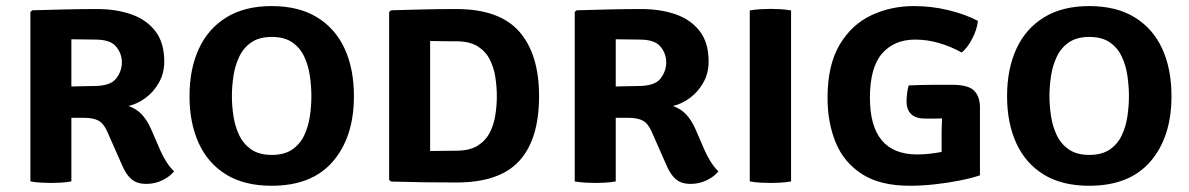

<svg xmlns="http://www.w3.org/2000/svg" viewBox="-20 -582 3814 616"><path d="M507 -384.5Q507 -347.5 490.2 -317.5Q473.5 -287.5 447.2 -268Q421 -248.5 392.5 -242Q418.5 -232.5 435 -214.8Q451.5 -197 464 -169.5L495 -98Q504 -78 515 -61Q526 -44 538.5 -32.5Q526.5 -16.5 502 -4.2Q477.5 8 449.5 8Q419.5 8 402 -6.8Q384.5 -21.5 371 -53.5L324.5 -159Q313 -185.5 296.2 -194.8Q279.5 -204 249 -204H209V0Q193 3 175.2 4Q157.5 5 144 5Q131.5 5 112.2 4Q93 3 77.5 0V-543.5L83.5 -549Q140 -550.5 190.5 -551.8Q241 -553 291.5 -553Q352.5 -553 401.2 -536Q450 -519 478.5 -482Q507 -445 507 -384.5ZM209 -456V-304.5Q231 -305 250.5 -305.5Q270 -306 280.5 -306Q334 -306 352.5 -329.8Q371 -353.5 371 -382Q371 -410 352.5 -432.5Q334 -455 286 -455Q267 -455 248 -455.5Q229 -456 209 -456Z M588 -273.5Q588 -360.5 618 -425.5Q648 -490.5 706.8 -526.5Q765.5 -562.5 851.5 -562.5Q938.5 -562.5 997.2 -526.5Q1056 -490.5 1085.8 -425.8Q1115.5 -361 1115.5 -273.5Q1115.5 -142.5 1048.2 -64.2Q981 14 851.5 14Q764.5 14 706 -21.8Q647.5 -57.5 617.8 -122.2Q588 -187 588 -273.5ZM724 -273.5Q724 -242.5 729 -209.5Q734 -176.5 747.5 -148.2Q761 -120 786.2 -102.5Q811.5 -85 852 -85Q892.5 -85 917.8 -102.5Q943 -120 956.2 -148.2Q969.5 -176.5 974.2 -209.5Q979 -242.5 979 -273.5Q979 -305 974.2 -338.2Q969.5 -371.5 956.2 -400Q943 -428.5 917.8 -446Q892.5 -463.5 852 -463.5Q811.5 -463.5 786.2 -446Q761 -428.5 747.5 -400Q734 -371.5 729 -338.2Q724 -305 724 -273.5Z M1709.5 -273.5Q1709.5 -135.5 1646.2 -66Q1583 3.5 1444.5 3.5Q1387 3.5 1339.8 2.8Q1292.5 2 1234.5 0.5L1228.5 -5V-543.5L1234.5 -549Q1293 -550.5 1340 -551.8Q1387 -553 1444.5 -553Q1582 -553 1645.8 -480.8Q1709.5 -408.5 1709.5 -273.5ZM1574 -273.5Q1574 -303.5 1569.2 -334.5Q1564.5 -365.5 1551 -391.8Q1537.5 -418 1511.8 -433.8Q1486 -449.5 1444 -449.5Q1419.5 -449.5 1401.2 -449.8Q1383 -450 1360 -450.5V-97.5Q1383.5 -97.5 1401.5 -98Q1419.5 -98.5 1444 -98.5Q1486 -98.5 1511.8 -114.2Q1537.5 -130 1551 -156Q1564.5 -182 1569.2 -212.8Q1574 -243.5 1574 -273.5Z M2253.5 -384.5Q2253.5 -347.5 2236.8 -317.5Q2220 -287.5 2193.8 -268Q2167.5 -248.5 2139 -242Q2165 -232.5 2181.5 -214.8Q2198 -197 2210.5 -169.5L2241.5 -98Q2250.5 -78 2261.5 -61Q2272.5 -44 2285 -32.5Q2273 -16.5 2248.5 -4.2Q2224 8 2196 8Q2166 8 2148.5 -6.8Q2131 -21.5 2117.5 -53.5L2071 -159Q2059.5 -185.5 2042.8 -194.8Q2026 -204 1995.5 -204H1955.5V0Q1939.5 3 1921.8 4Q1904 5 1890.5 5Q1878 5 1858.8 4Q1839.5 3 1824 0V-543.5L1830 -549Q1886.5 -550.5 1937 -551.8Q1987.5 -553 2038 -553Q2099 -553 2147.8 -536Q2196.5 -519 2225 -482Q2253.5 -445 2253.5 -384.5ZM1955.5 -456V-304.5Q1977.5 -305 1997 -305.5Q2016.5 -306 2027 -306Q2080.5 -306 2099 -329.8Q2117.5 -353.5 2117.5 -382Q2117.5 -410 2099 -432.5Q2080.5 -455 2032.5 -455Q2013.5 -455 1994.5 -455.5Q1975.5 -456 1955.5 -456Z M2385.5 -548.5Q2401 -551.5 2420.8 -552.5Q2440.5 -553.5 2453 -553.5Q2466.5 -553.5 2484.2 -552.5Q2502 -551.5 2518 -548.5V0Q2502 3 2484.2 4Q2466.5 5 2453 5Q2440.5 5 2420.8 4Q2401 3 2385.5 0Z M2895.5 -308Q2930.5 -309.5 2964.5 -309.8Q2998.5 -310 3034 -310Q3086.5 -310 3105.2 -291.2Q3124 -272.5 3124 -237V-19.5Q3097.5 -10.5 3058.8 -2.8Q3020 5 2978 9.5Q2936 14 2899.5 14Q2803 14 2744.8 -24Q2686.5 -62 2660.8 -125.8Q2635 -189.5 2635 -267.5Q2635 -373.5 2673.8 -438.5Q2712.5 -503.5 2775.5 -533Q2838.5 -562.5 2912 -562.5Q2968.5 -562.5 3022.5 -549.5Q3076.5 -536.5 3117.5 -515Q3114.5 -487 3099.2 -457.8Q3084 -428.5 3065.5 -413.5Q3030.5 -433 2992.5 -444Q2954.5 -455 2916.5 -455Q2848.5 -455 2809.8 -410Q2771 -365 2771 -268.5Q2771 -86.5 2922.5 -86.5Q2943.5 -86.5 2963.2 -88.8Q2983 -91 3001 -94.5V-152Q3001 -177.5 3002.5 -202Q2988.5 -201.5 2974.8 -201.5Q2961 -201.5 2948.5 -201.5Q2888.5 -201.5 2888.5 -258Q2888.5 -269 2890.5 -284.2Q2892.5 -299.5 2895.5 -308Z M3211 -273.5Q3211 -360.5 3241 -425.5Q3271 -490.5 3329.8 -526.5Q3388.5 -562.5 3474.5 -562.5Q3561.5 -562.5 3620.2 -526.5Q3679 -490.5 3708.8 -425.8Q3738.5 -361 3738.5 -273.5Q3738.5 -142.5 3671.2 -64.2Q3604 14 3474.5 14Q3387.5 14 3329 -21.8Q3270.5 -57.5 3240.8 -122.2Q3211 -187 3211 -273.5ZM3347 -273.5Q3347 -242.5 3352 -209.5Q3357 -176.5 3370.5 -148.2Q3384 -120 3409.2 -102.5Q3434.5 -85 3475 -85Q3515.5 -85 3540.8 -102.5Q3566 -120 3579.2 -148.2Q3592.5 -176.5 3597.2 -209.5Q3602 -242.5 3602 -273.5Q3602 -305 3597.2 -338.2Q3592.5 -371.5 3579.2 -400Q3566 -428.5 3540.8 -446Q3515.5 -463.5 3475 -463.5Q3434.5 -463.5 3409.2 -446Q3384 -428.5 3370.5 -400Q3357 -371.5 3352 -338.2Q3347 -305 3347 -273.5Z"/></svg>

Font: Signika SC SemiBold
Style: Regular
Weight: 600
Designer: Anna Giedryś
Foundry: Anna Giedryś
Version: Version 2.000; ttfautohint (v1.8.3) -l 8 -r 50 -G 200 -x 9 -